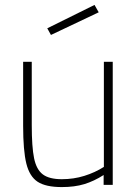

<svg xmlns="http://www.w3.org/2000/svg" viewBox="-20 -751 556 780"><path d="M74 0ZM74 -240V-500H109V-243Q109 -154 118.5 -108Q128 -62 154 -42.5Q180 -23 231 -23Q279 -23 322.5 -36.5Q366 -50 402 -73V-500H438V0H401V-40Q362 -15 322.5 -3Q283 9 231 9Q166 9 133 -12.5Q100 -34 87 -86.5Q74 -139 74 -240ZM172 -636 364 -731 381 -701 187 -609Z"/></svg>

Font: Cairo ExtraLight
Style: Regular
Weight: 250
Designer: Mohamed Gaber, the designers of Titillium
Foundry: Kief Type Foundry
Version: Version 2.009; ttfautohint (v1.5.33-1714) -l 8 -r 50 -G 200 